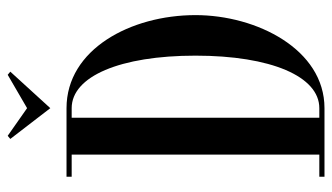

<svg xmlns="http://www.w3.org/2000/svg" viewBox="-210 -690 900 521"><g transform="rotate(-90 240.5 -430.0)"><path d="M297.5 -859.6 207 -807 132 -859.6 123.5 -852.5 207 -744 306 -852.5ZM207 -700H21V-686H81V-14H21V0H207C366.5 0 459.5 -184 459.5 -350C459.5 -526 366.5 -700 207 -700ZM181 -14V-686H207C293 -686 349.5 -555 349.5 -350C349.5 -145 293 -14 207 -14Z"/></g></svg>

Font: Picaflor 36 pt
Style: Regular
Weight: 400
Designer: Ariel Martín Pérez
Foundry: Tunera Type Foundry
Version: Version 1.000;hotconv 1.0.109;makeotfexe 2.5.65596